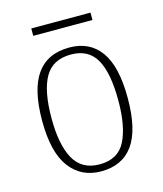

<svg xmlns="http://www.w3.org/2000/svg" viewBox="-103 -742 704 830"><g transform="rotate(-15 248.5 -327.5)"><path d="M248 10Q159 10 108 -58Q57 -126 57 -267Q57 -407 105.5 -475Q154 -543 252 -543Q343 -543 391.5 -475.5Q440 -408 440 -267Q440 -125 391.5 -57.5Q343 10 248 10ZM249 -21Q332 -21 365 -86Q398 -151 398 -267Q398 -391 363.5 -451.5Q329 -512 251 -512Q169 -512 134 -450.5Q99 -389 99 -267Q99 -148 134.5 -84.5Q170 -21 249 -21ZM115 -632V-665H380V-632Z"/></g></svg>

Font: Noto Serif Georgian SemiCondensed ExtraLight
Style: Regular
Weight: 200
Width: 4
Designer: Monotype Design Team, Akaki Razmadze
Foundry: Google LLC
Version: Version 2.003; ttfautohint (v1.8.4.7-5d5b)